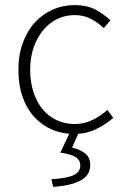

<svg xmlns="http://www.w3.org/2000/svg" viewBox="-20 -512 489 751"><path d="M188 219 181 189Q246 185 270 172Q294 159 294 136Q294 114 276 102.5Q258 91 216 85L257 -2H292L262 65Q294 73 313.5 88.5Q333 104 333 134Q333 173 296 193.5Q259 214 188 219ZM270 12Q223 12 183.5 -5Q144 -22 114.5 -54Q85 -86 68.5 -132.5Q52 -179 52 -239Q52 -299 70 -346.5Q88 -394 118 -426Q148 -458 187.5 -475Q227 -492 271 -492Q321 -492 354 -474Q387 -456 412 -433L386 -402Q363 -424 335 -438.5Q307 -453 272 -453Q235 -453 203.5 -437.5Q172 -422 148.5 -393.5Q125 -365 111.5 -326Q98 -287 98 -239Q98 -192 110.5 -153Q123 -114 145.5 -86Q168 -58 200.5 -42.5Q233 -27 272 -27Q310 -27 342.5 -43Q375 -59 400 -82L423 -51Q392 -24 354 -6Q316 12 270 12Z"/></svg>

Font: TypoPRO Source Sans Pro
Style: Regular
Weight: 300
Designer: Paul D. Hunt
Foundry: Adobe Systems Incorporated
Version: Version 2.020;PS 2.000;hotconv 1.0.86;makeotf.lib2.5.63406